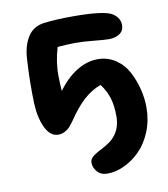

<svg xmlns="http://www.w3.org/2000/svg" viewBox="-79 -574 726 828"><g transform="rotate(-10 284.0 -160.0)"><path d="M325.2 187Q296.9 187 281 168.9Q265.1 150.9 265.1 128.9Q265.1 116.7 273.7 107.2Q282.2 97.7 301.8 86.9Q345.7 64.9 363.8 49.3Q405.8 12.2 405.8 -49.8Q405.8 -94.7 395.8 -128.9Q385.7 -163.1 361.8 -194.8Q321.8 -180.2 287.1 -149.2Q252.4 -118.2 212.9 -59.1Q201.7 -44.4 195.6 -37.6Q189.5 -30.8 175.8 -22.9Q162.1 -15.1 146 -15.1Q110.4 -15.1 89.4 -59.1Q68.4 -103 65.9 -168Q63 -262.7 68.8 -356Q71.3 -414.1 95 -453.6Q118.7 -493.2 167 -500Q217.8 -506.8 297.9 -506.8Q422.9 -506.8 461.9 -487.8Q498 -467.8 498 -433.1Q498 -408.2 479 -395.5Q460 -382.8 432.1 -382.8Q412.1 -382.8 366.5 -387.5Q320.8 -392.1 285.2 -392.1Q255.9 -392.1 208 -388.2Q188.5 -323.2 189.9 -262.2Q189.9 -232.4 192.9 -198.2Q230 -249.5 275.4 -277.8Q320.8 -306.2 368.2 -306.2Q412.1 -306.2 446.5 -283Q481 -259.8 500.5 -222.7Q520 -185.5 530 -145Q540 -104.5 540 -64.9Q540 -8.8 520.3 39.8Q500.5 88.4 469.2 119.9Q438 151.4 400.1 169.2Q362.3 187 325.2 187Z"/></g></svg>

Font: Shantell Sans Irregular
Style: Regular
Weight: 600
Designer: Stephen Nixon, Anya Danilova, Shantell Martin
Foundry: Arrow Type
Version: Version 1.006;[9816181b4]